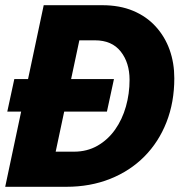

<svg xmlns="http://www.w3.org/2000/svg" viewBox="-25 -718 695 738"><path d="M3 -289 30 -414H413L386 -289ZM-5 0 143 -698H368Q435 -698 486.5 -676.5Q538 -655 573.5 -616Q609 -577 627 -526.5Q645 -476 645 -417Q645 -325 615 -248.5Q585 -172 530 -116.5Q475 -61 398.5 -30.5Q322 0 230 0ZM189 -135H259Q310 -135 350 -158Q390 -181 417.5 -220Q445 -259 459 -308.5Q473 -358 473 -411Q473 -477 439 -520Q405 -563 340 -563H280Z"/></svg>

Font: Azeret Mono Thin
Style: Bold Italic
Weight: 700
Italic angle: -12°
Version: Version 1.002